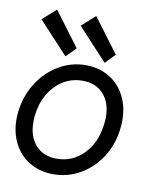

<svg xmlns="http://www.w3.org/2000/svg" viewBox="-85 -818 743 895"><g transform="rotate(10 286.5 -370.5)"><path d="M15 -214Q15 -235 18 -256Q28 -330 67 -389.5Q106 -449 164.5 -483Q223 -517 290 -517Q353 -517 401 -488.5Q449 -460 475.5 -409Q502 -358 502 -293Q502 -272 499 -249Q490 -175 451.5 -116Q413 -57 354.5 -23.5Q296 10 228 10Q165 10 116.5 -18.5Q68 -47 41.5 -98Q15 -149 15 -214ZM421 -257Q424 -277 424 -293Q424 -362 387.5 -402.5Q351 -443 288 -443Q214 -443 161 -389Q108 -335 97 -249Q95 -237 95 -213Q95 -145 131.5 -104.5Q168 -64 231 -64Q305 -64 357.5 -117Q410 -170 421 -257ZM49 -692 113 -749 234 -587 189 -541ZM234 -694 298 -751 419 -589 374 -543Z"/></g></svg>

Font: Bellota
Style: Bold Italic
Weight: 700
Italic angle: -7.5°
Designer: Kemie Guaida
Foundry: Kemie Guaida
Version: Version 4.001